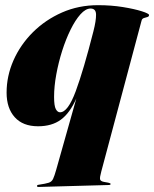

<svg xmlns="http://www.w3.org/2000/svg" viewBox="-20 -478 596 742"><path d="M399.5 237 129 244.5Q123 244.5 123 241Q123 236.5 129.5 236Q156.5 232 168.2 228.2Q180 224.5 185.2 213.2Q190.5 202 197.5 177L275 -97.5Q250 -41 215.2 -15.5Q180.5 10 127 10Q68.5 10 37 -25Q5.5 -60 5.5 -120Q5.5 -184.5 32.2 -245Q59 -305.5 107.2 -353.5Q155.5 -401.5 219.8 -429.8Q284 -458 359 -458Q409.5 -458 454.5 -450.8Q499.5 -443.5 527.8 -434.5Q556 -425.5 556 -420Q556 -414 549.5 -412.2Q543 -410.5 536 -408.2Q529 -406 527 -398L371.5 184.5Q365 208 366.8 215.2Q368.5 222.5 382 225L398.5 228Q407.5 230 407.5 233Q407.5 237 399.5 237ZM189 -103.5Q189 -68.5 195.8 -56.2Q202.5 -44 212 -44Q242.5 -44 272.8 -125.8Q303 -207.5 341 -357Q351.5 -398 351.2 -421.5Q351 -445 330 -445Q311 -445 291 -422.8Q271 -400.5 252.8 -363.5Q234.5 -326.5 220.2 -281.5Q206 -236.5 197.5 -190.2Q189 -144 189 -103.5Z"/></svg>

Font: Fraunces 144pt S000 Black
Style: Italic
Weight: 900
Italic angle: -16°
Version: Version 1.000; ttfautohint (v1.8.3)